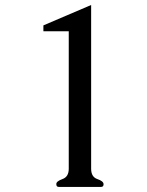

<svg xmlns="http://www.w3.org/2000/svg" viewBox="-20 -734 577 754"><path d="M201.2 -10.3V-11.2Q200.7 -22 225.3 -30.8Q250 -39.6 250 -71.3V-611.3H150.4V-634.3L337.9 -714.4V-71.3Q337.9 -39.1 362.3 -30.8Q386.7 -22.5 386.7 -10.7V-10.3Q386.7 0 377 0H210.9Q201.2 0 201.2 -10.3Z"/></svg>

Font: Caudex
Style: Regular
Weight: 400
Version: Version 1.04